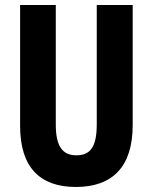

<svg xmlns="http://www.w3.org/2000/svg" viewBox="-20 -734 606 764"><path d="M508 -236V-714H365V-239C365 -149 339 -116 284 -116C230 -116 202 -150 202 -238V-714H60V-233C60 -69 138 10 282 10C429 10 508 -72 508 -236Z"/></svg>

Font: Noto Sans Oriya ExtCond Bold
Style: Bold
Weight: 700
Width: 2
Designer: Amélie Bonet and Sol Matas
Foundry: Google LLC
Version: Version 2.006